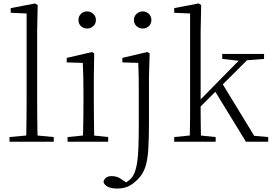

<svg xmlns="http://www.w3.org/2000/svg" viewBox="-20 -820 1576 1111"><path d="M35 0V-27L154 -38H173L291 -27V0ZM131 0Q132 -30 132.5 -69Q133 -108 133.5 -149.5Q134 -191 134 -226V-742L42 -746V-773L183 -800L198 -791L195 -637V-226Q195 -191 195.5 -149.5Q196 -108 196.5 -69Q197 -30 198 0Z M371 0V-27L482 -38H501L606 -27V0ZM459 0Q460 -24 461 -64.5Q462 -105 462.5 -149Q463 -193 463 -226V-281Q463 -332 462 -375Q461 -418 459 -456L366 -459V-485L513 -519L525 -511L523 -377V-226Q523 -193 523.5 -149Q524 -105 524.5 -64.5Q525 -24 526 0ZM484 -655Q463 -655 448.5 -668.5Q434 -682 434 -704Q434 -726 448.5 -740Q463 -754 484 -754Q504 -754 519.5 -740Q535 -726 535 -704Q535 -682 519.5 -668.5Q504 -655 484 -655Z M657 271Q620 271 600.5 259Q581 247 579 232Q587 199 627 199Q643 199 658 204Q673 209 691 223L726 246V253H695V243Q711 236 726 224Q741 212 751 195Q765 170 772 129.5Q779 89 781 33Q783 -23 783 -92V-281Q783 -332 782.5 -375Q782 -418 780 -456L688 -459V-485L832 -519L846 -511L842 -377V-114Q842 -18 838 45Q834 108 820 149Q806 190 775 220Q749 246 722 258.5Q695 271 657 271ZM806 -655Q786 -655 770.5 -668.5Q755 -682 755 -704Q755 -726 770.5 -740Q786 -754 806 -754Q826 -754 841 -740Q856 -726 856 -704Q856 -682 841 -668.5Q826 -655 806 -655Z M988 0V-27L1099 -38H1119L1228 -27V0ZM1077 0Q1078 -21 1078.5 -49Q1079 -77 1079.5 -108Q1080 -139 1080 -169.5Q1080 -200 1080 -226V-742L988 -746V-773L1129 -800L1144 -791L1141 -637V-227Q1141 -201 1141 -170Q1141 -139 1141.5 -108Q1142 -77 1142.5 -49Q1143 -21 1144 0ZM1112 -175V-218H1115L1257 -363L1400 -508H1446ZM1403 0 1220 -299 1263 -342 1451 -34 1532 -27V0ZM1266 -479V-508H1508V-479L1391 -470L1373 -467Z"/></svg>

Font: Noto Serif JP ExtraLight ExtraLight
Style: Regular
Weight: 250
Version: Version 2.003-H1;hotconv 1.1.1;makeotfexe 2.6.0